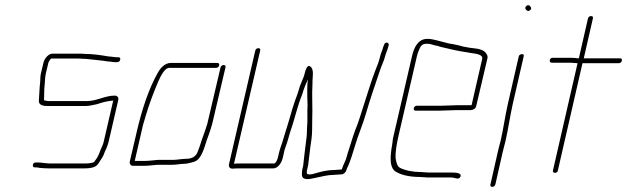

<svg xmlns="http://www.w3.org/2000/svg" viewBox="-20 -666 2420 741"><path d="M400 -448C370 -453 339 -458 306 -458C299 -459 293 -459 286 -459H182C168 -459 152 -441 148 -425L138 -383C135 -371 136 -359 135 -349C132 -324 132 -302 130 -277C129 -262 144 -257 161 -257H312C319 -257 325 -258 330 -259C343 -262 350 -262 364 -267C382 -273 398 -276 417 -278L380 -118C379 -112 376 -106 374 -101C366 -85 363 -70 354 -56L344 -42C338 -35 312 -35 302 -35H176C158 -35 140 -39 125 -39H119C112 -39 108 -36 107 -30C106 -24 108 -20 114 -20H121C124 -20 128 -19 133 -18C144 -17 160 -16 172 -16H298C321 -16 349 -17 359 -34C365 -44 373 -54 379 -66C385 -84 394 -97 399 -118L436 -278C439 -289 434 -297 423 -297C385 -297 353 -276 317 -276H166C160 -276 153 -279 149 -279L150 -280C151 -298 150 -319 152 -335C154 -351 153 -366 157 -383L167 -425C167 -426 175 -440 178 -440H281C288 -440 294 -440 301 -439C307 -439 313 -439 319 -438C344 -435 371 -433 395 -429C404 -429 417 -426 425 -426H432C438 -426 443 -430 444 -436C445 -442 443 -445 437 -445H430C423 -445 408 -448 400 -448Z M493 -26H537C552 -26 572 -29 587 -30H644C661 -30 678 -34 694 -34C703 -34 719 -39 727 -41C757 -49 767 -92 778 -125L786 -147C792 -164 793 -168 799 -188L850 -405C852 -412 849 -415 843 -415C837 -415 833 -412 831 -405L780 -188C774 -168 773 -167 767 -149L759 -127C754 -111 750 -98 744 -83C737 -61 720 -53 697 -53C681 -53 664 -49 648 -49H590C577 -48 555 -45 541 -45H500L532 -184C536 -195 538 -206 542 -218C557 -268 573 -310 591 -352C598 -367 614 -404 633 -404H813C820 -404 825 -408 826 -414C827 -420 825 -423 818 -423H638C618 -423 600 -405 590 -387C553 -322 527 -241 507 -154L481 -43C479 -35 484 -26 493 -26Z M1271 -10C1245 -10 1221 -4 1200 2C1193 4 1176 10 1168 6C1162 6 1164 -5 1165 -10L1169 -27C1174 -62 1176 -91 1182 -128C1186 -156 1184 -178 1185 -204C1187 -250 1183 -298 1186 -344C1185 -369 1195 -400 1175 -411C1166 -416 1158 -394 1156 -383C1151 -361 1139 -343 1134 -322L1128 -303C1114 -267 1103 -229 1092 -190L1082 -158L1072 -125C1067 -107 1061 -95 1057 -77L1052 -56C1050 -49 1044 -35 1038 -35H901C895 -35 889 -35 883 -34L984 -470C986 -477 983 -480 977 -480C971 -480 967 -477 965 -470L864 -33C861 -22 867 -15 878 -15C883 -16 890 -16 897 -16H1034C1052 -16 1067 -37 1071 -56L1076 -77C1077 -82 1078 -89 1081 -96C1088 -113 1094 -137 1100 -157C1117 -204 1127 -255 1146 -301L1152 -320C1155 -329 1161 -343 1165 -352C1166 -355 1167 -358 1168 -359C1165 -333 1166 -315 1166 -291L1167 -259C1165 -230 1168 -203 1165 -174C1164 -157 1165 -146 1162 -127C1157 -91 1154 -60 1150 -26L1146 -9C1146 -3 1145 3 1145 8C1146 33 1177 25 1199 20C1220 16 1243 9 1267 9C1276 9 1288 7 1297 7C1306 7 1315 -1 1317 -10C1318 -14 1320 -19 1324 -26C1334 -51 1341 -73 1349 -100C1362 -145 1380 -184 1393 -230C1409 -285 1429 -343 1447 -396C1453 -415 1461 -428 1466 -448C1469 -460 1475 -472 1478 -484L1480 -491C1483 -504 1465 -506 1462 -492L1459 -485C1456 -471 1450 -462 1447 -448C1443 -431 1437 -414 1430 -398C1414 -357 1399 -307 1385 -264C1374 -231 1364 -194 1351 -164C1340 -135 1332 -104 1322 -75L1315 -51L1304 -26L1299 -12C1291 -12 1280 -10 1271 -10Z M1605 -2C1573 -2 1545 -8 1524 -18C1512 -25 1510 -39 1507 -54C1505 -79 1511 -110 1518 -142L1589 -449C1590 -454 1592 -460 1595 -468C1602 -485 1606 -497 1625 -497C1631 -497 1636 -497 1640 -496L1658 -491C1665 -490 1673 -488 1681 -485C1714 -477 1747 -469 1783 -464L1800 -461C1815 -459 1845 -456 1841 -439L1800 -260H1746C1733 -260 1698 -258 1684 -258H1589C1583 -258 1578 -254 1577 -248C1576 -242 1578 -239 1584 -239H1679C1693 -239 1729 -241 1742 -241H1796C1806 -241 1816 -247 1818 -257L1861 -440C1863 -447 1861 -453 1857 -459C1849 -473 1828 -478 1807 -480L1790 -482C1779 -485 1768 -485 1758 -489C1748 -491 1748 -492 1736 -494C1728 -496 1721 -497 1713 -498C1699 -501 1681 -507 1667 -510C1652 -513 1646 -516 1629 -516C1594 -516 1578 -484 1570 -449L1499 -142C1496 -131 1495 -120 1494 -111C1486 -65 1480 -15 1512 -1C1533 11 1566 17 1601 17C1612 17 1620 19 1631 19H1723C1735 19 1751 30 1757 16C1763 2 1741 0 1727 0H1635C1624 0 1616 -2 1605 -2Z M1912 -122C1908 -107 1904 -93 1901 -79L1873 45C1871 52 1874 55 1880 55C1886 55 1890 52 1892 45L1920 -79C1923 -92 1927 -107 1931 -122C1942 -171 1948 -216 1959 -265L2001 -448C2002 -454 2001 -457 1995 -457C1989 -457 1983 -454 1982 -448L1940 -265C1929 -217 1923 -170 1912 -122ZM2009 -630C2012 -626 2018 -620 2026 -627C2034 -634 2028 -639 2025 -643C2018 -652 2002 -639 2009 -630Z M2209 -422 2114 -8C2113 -2 2116 1 2122 1C2128 1 2132 -2 2133 -8L2228 -422H2367C2374 -422 2379 -426 2380 -432C2381 -438 2379 -441 2372 -441H2233L2268 -594C2270 -601 2267 -604 2261 -604C2255 -604 2251 -601 2249 -594L2214 -441H2210C2201 -442 2193 -443 2185 -443H2114C2107 -443 2103 -440 2102 -434C2101 -428 2103 -424 2110 -424H2181C2190 -424 2200 -422 2209 -422Z"/></svg>

Font: Electronic
Style: ExThnIt
Weight: 100
Version: Version 1.011